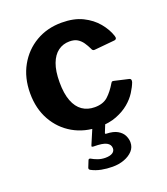

<svg xmlns="http://www.w3.org/2000/svg" viewBox="-139 -637 829 953"><g transform="rotate(-20 275.5 -160.5)"><path d="M297 -540Q362 -540 407.5 -517.5Q453 -495 482 -460Q511 -425 523 -388Q530 -368 511 -367L406 -357Q395 -356 391 -368Q382 -387 371 -403Q360 -419 344 -429Q328 -439 302 -439Q268 -439 242 -420Q216 -401 201.5 -362.5Q187 -324 187 -265Q187 -205 202 -166Q217 -127 244.5 -108Q272 -89 310 -89Q354 -89 379.5 -112Q405 -135 428 -174Q431 -179 434 -180Q437 -181 445 -179L519 -162Q530 -159 526 -143Q518 -121 501 -94Q484 -67 456.5 -44Q429 -21 389.5 -5.5Q350 10 297 10Q220 10 160 -24.5Q100 -59 65.5 -120.5Q31 -182 31 -263Q31 -345 66 -407.5Q101 -470 161 -505Q221 -540 297 -540ZM416 135Q416 161 399 179.5Q382 198 354 208.5Q326 219 292 219Q262 219 233.5 213.5Q205 208 181 195Q173 190 176 182L190 147Q193 140 201 143Q216 152 234.5 158.5Q253 165 273 165Q298 165 311 156.5Q324 148 324 133Q324 113 304.5 102.5Q285 92 237 92Q231 92 228.5 90Q226 88 229 82L266 -5H334L313 47Q310 54 318 54Q355 55 376.5 67.5Q398 80 407 98.5Q416 117 416 135Z"/></g></svg>

Font: Libre Franklin Thin
Style: Bold
Weight: 700
Version: Version 3.000